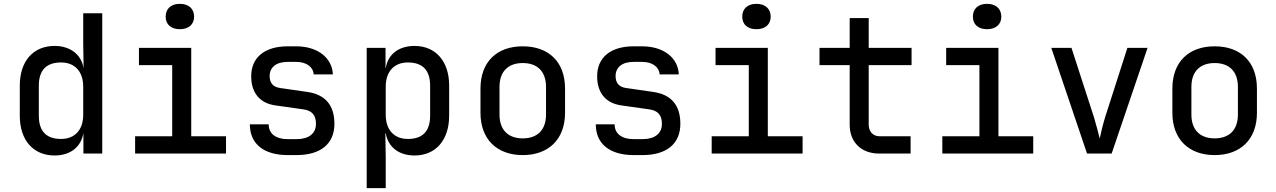

<svg xmlns="http://www.w3.org/2000/svg" viewBox="-20 -799 6640 999"><path d="M264 10C346 10 402 -34 414 -107V0H512V-730H413V-572L415 -444C403 -516 345 -560 264 -560C153 -560 83 -481 83 -354V-196C83 -69 154 10 264 10ZM298 -76C225 -76 182 -112 182 -197V-353C182 -438 225 -474 298 -474C369 -474 413 -427 413 -348V-202C413 -123 369 -76 298 -76Z M916 -647C961 -647 990 -672 990 -712C990 -754 961 -779 916 -779C870 -779 842 -754 842 -712C842 -672 870 -647 916 -647ZM683 0H1156V-90H975V-550H703V-460H876V-90H683Z M1478 8H1522C1649 8 1720 -51 1720 -155C1720 -252 1672 -308 1577 -321L1438 -341C1402 -346 1383 -366 1383 -403C1383 -449 1417 -477 1477 -477H1521C1575 -477 1610 -450 1612 -412H1712C1708 -499 1632 -558 1521 -558H1477C1357 -558 1287 -500 1287 -402C1287 -317 1331 -263 1410 -251L1558 -230C1603 -224 1624 -200 1624 -155C1624 -104 1587 -75 1522 -75H1478C1415 -75 1378 -103 1378 -152H1280C1280 -50 1353 8 1478 8Z M1888 180H1987V21L1985 -106H1987C1999 -34 2055 10 2137 10C2247 10 2317 -70 2317 -197V-354C2317 -481 2246 -560 2137 -560C2054 -560 1998 -516 1987 -444H1986V-550H1888ZM2102 -76C2031 -76 1987 -123 1987 -202V-348C1987 -427 2031 -474 2102 -474C2175 -474 2218 -438 2218 -353V-197C2218 -112 2175 -76 2102 -76Z M2700 8C2834 8 2920 -74 2920 -212V-338C2920 -477 2835 -558 2700 -558C2565 -558 2480 -477 2480 -338V-212C2480 -74 2566 8 2700 8ZM2700 -79C2625 -79 2579 -122 2579 -203V-347C2579 -428 2625 -471 2700 -471C2775 -471 2821 -428 2821 -347V-203C2821 -122 2775 -79 2700 -79Z M3278 8H3322C3449 8 3520 -51 3520 -155C3520 -252 3472 -308 3377 -321L3238 -341C3202 -346 3183 -366 3183 -403C3183 -449 3217 -477 3277 -477H3321C3375 -477 3410 -450 3412 -412H3512C3508 -499 3432 -558 3321 -558H3277C3157 -558 3087 -500 3087 -402C3087 -317 3131 -263 3210 -251L3358 -230C3403 -224 3424 -200 3424 -155C3424 -104 3387 -75 3322 -75H3278C3215 -75 3178 -103 3178 -152H3080C3080 -50 3153 8 3278 8Z M3916 -647C3961 -647 3990 -672 3990 -712C3990 -754 3961 -779 3916 -779C3870 -779 3842 -754 3842 -712C3842 -672 3870 -647 3916 -647ZM3683 0H4156V-90H3975V-550H3703V-460H3876V-90H3683Z M4555 0H4718V-90H4557C4522 -90 4500 -114 4500 -151V-460H4723V-550H4500V-705H4401V-550H4244V-460H4401V-150C4401 -59 4461 0 4555 0Z M5116 -647C5161 -647 5190 -672 5190 -712C5190 -754 5161 -779 5116 -779C5070 -779 5042 -754 5042 -712C5042 -672 5070 -647 5116 -647ZM4883 0H5356V-90H5175V-550H4903V-460H5076V-90H4883Z M5636 0H5764L5951 -550H5846L5730 -189C5717 -146 5707 -102 5702 -78C5696 -102 5685 -146 5672 -189L5555 -550H5450Z M6300 8C6434 8 6520 -74 6520 -212V-338C6520 -477 6435 -558 6300 -558C6165 -558 6080 -477 6080 -338V-212C6080 -74 6166 8 6300 8ZM6300 -79C6225 -79 6179 -122 6179 -203V-347C6179 -428 6225 -471 6300 -471C6375 -471 6421 -428 6421 -347V-203C6421 -122 6375 -79 6300 -79Z"/></svg>

Font: JetBrains Mono Medium
Style: Regular
Weight: 436
Monospace: yes
Designer: Philipp Nurullin, Konstantin Bulenkov
Foundry: JetBrains
Version: Version 2.305